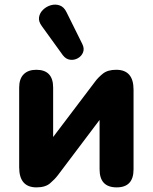

<svg xmlns="http://www.w3.org/2000/svg" viewBox="-20 -802 661 831"><path d="M252 -563 161 -689Q146 -709 149 -727.5Q152 -746 166.5 -760Q181 -774 200.5 -779.5Q220 -785 238.5 -778.5Q257 -772 268 -749L336 -612Q346 -592 339.5 -575.5Q333 -559 317 -550Q301 -541 283 -543.5Q265 -546 252 -563ZM138 9Q63 9 63 -78V-423Q63 -461 82.5 -480.5Q102 -500 137 -500Q210 -500 210 -423V-209L391 -448Q404 -466 425 -483Q446 -500 483 -500Q558 -500 558 -414V-69Q558 9 485 9Q411 9 411 -69V-283L230 -43Q217 -26 196.5 -8.5Q176 9 138 9Z"/></svg>

Font: Chiron GoRound TC EB
Style: Regular
Weight: 700
Designer: Ryoko NISHIZUKA 西塚涼子 (kana, bopomofo & ideographs); Paul D. Hunt (Latin, Greek & Cyrillic); Sandoll Communications 산돌커뮤니
Foundry: Adobe
Version: Version 1.000;hotconv 1.1.1;makeotfexe 2.6.0